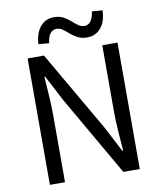

<svg xmlns="http://www.w3.org/2000/svg" viewBox="-99 -1018 921 1097"><g transform="rotate(-10 361.5 -469.5)"><path d="M100.6 0V-733.4H195.4L462.8 -271.5L541.9 -119.9H546.9Q542.3 -175.3 538.1 -235.1Q533.8 -295 533.8 -352.2V-733.4H622.1V0H526.7L260.4 -462.7L181.3 -613.5H176.9Q180.4 -558.2 184.4 -500.7Q188.3 -443.1 188.3 -384.9V0ZM456.8 -792.4Q425.6 -792.4 402.7 -804.4Q379.8 -816.3 362.1 -831.9Q344.4 -847.4 327.9 -859.4Q311.4 -871.3 291.3 -871.3Q270.2 -871.3 255.4 -852.7Q240.6 -834 237 -797.6L175.7 -802.9Q178.9 -866.3 209.1 -902.8Q239.3 -939.4 289.3 -939.4Q320.5 -939.4 343.1 -927.5Q365.7 -915.5 383.2 -899.7Q400.7 -883.8 417.5 -871.9Q434.4 -859.9 454.5 -859.9Q476.2 -859.9 490.3 -878.9Q504.5 -897.8 508.7 -934.3L570 -929.9Q567.9 -865.6 537.5 -829Q507 -792.4 456.8 -792.4Z"/></g></svg>

Font: Noto Sans SC Thin
Style: Regular
Weight: 100
Designer: Ryoko NISHIZUKA 西塚涼子 (kana, bopomofo & ideographs); Paul D. Hunt (Latin, Greek & Cyrillic); Sandoll Communications 산돌커뮤니
Foundry: Adobe
Version: Version 2.004-H2;hotconv 1.0.118;makeotfexe 2.5.65603